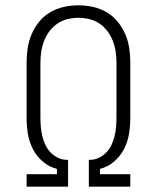

<svg xmlns="http://www.w3.org/2000/svg" viewBox="-20 -702 590 722"><path d="M236 0H80V-47H194V-67Q165 -74 141.5 -94Q118 -114 104 -141Q90 -168 85 -198Q80 -228 80 -259V-465Q80 -493 84 -520.5Q88 -548 99 -573.5Q110 -599 127.5 -620.5Q145 -642 169 -656Q193 -670 220 -676Q247 -682 275 -682Q303 -682 330 -676Q357 -670 381 -656Q405 -642 422.5 -620.5Q440 -599 451 -573.5Q462 -548 466 -520.5Q470 -493 470 -465V-259Q470 -228 465 -198Q460 -168 446 -141Q432 -114 408.5 -94Q385 -74 356 -67V-47H470V0H314V-101H322Q339 -102 354.5 -110Q370 -118 381.5 -130.5Q393 -143 400 -158.5Q407 -174 411 -191Q415 -208 416.5 -225Q418 -242 418 -259V-465Q418 -486 415 -507Q412 -528 404.5 -547.5Q397 -567 384.5 -584Q372 -601 354.5 -613Q337 -625 316.5 -630Q296 -635 275 -635Q254 -635 233.5 -630Q213 -625 195.5 -613Q178 -601 165.5 -584Q153 -567 145.5 -547.5Q138 -528 135 -507Q132 -486 132 -465V-259Q132 -242 133.5 -225Q135 -208 139 -191Q143 -174 150 -158.5Q157 -143 168.5 -130.5Q180 -118 195.5 -110Q211 -102 228 -101H236Z"/></svg>

Font: Lode Dark Term
Style: Regular
Weight: 400
Monospace: yes
Designer: Belleve Invis
Foundry: Belleve Invis
Version: Version 29.2.0